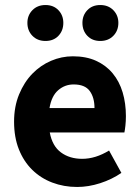

<svg xmlns="http://www.w3.org/2000/svg" viewBox="-20 -732 558 764"><path d="M287 12Q234 12 188 -5.5Q142 -23 108 -56.5Q74 -90 55 -138Q36 -186 36 -248Q36 -308 56 -356.5Q76 -405 108.5 -438.5Q141 -472 183 -490Q225 -508 270 -508Q323 -508 362.5 -490Q402 -472 428.5 -440Q455 -408 468 -364.5Q481 -321 481 -270Q481 -250 479 -232Q477 -214 475 -205H178Q188 -151 222.5 -125.5Q257 -100 307 -100Q360 -100 414 -133L463 -44Q425 -18 378.5 -3Q332 12 287 12ZM177 -302H356Q356 -344 337 -370Q318 -396 273 -396Q238 -396 211.5 -373Q185 -350 177 -302ZM161 -569Q129 -569 109 -589.5Q89 -610 89 -641Q89 -671 109 -691.5Q129 -712 161 -712Q193 -712 212.5 -691.5Q232 -671 232 -641Q232 -610 212.5 -589.5Q193 -569 161 -569ZM379 -569Q347 -569 327.5 -589.5Q308 -610 308 -641Q308 -671 327.5 -691.5Q347 -712 379 -712Q411 -712 431 -691.5Q451 -671 451 -641Q451 -610 431 -589.5Q411 -569 379 -569Z"/></svg>

Font: Giro Regular
Style: Bold
Weight: 700
Designer: Paul D. Hunt
Foundry: Adobe Systems Incorporated
Version: Version 1.000;PS 1.0;hotconv 1.0.88;makeotf.lib2.5.647800